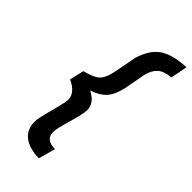

<svg xmlns="http://www.w3.org/2000/svg" viewBox="-274 -817 1008 1008"><g transform="rotate(45 229.5 -313.0)"><path d="M188 -312Q250 -281 250 -228Q250 -202 227 -122.5Q204 -43 204 -21Q204 36 275 36L249 130Q177 129 137 98Q97 67 97 10Q97 -15 119 -96Q141 -177 141 -196Q141 -247 72 -279L91 -359Q154 -375 175 -395.5Q196 -416 206 -458Q210 -473 221.5 -535Q233 -597 234 -601Q259 -683 310.5 -717.5Q362 -752 459 -756L441 -662Q390 -658 365.5 -635.5Q341 -613 331 -571L308 -448Q294 -389 267.5 -359.5Q241 -330 188 -312Z"/></g></svg>

Font: Titillium Web SemiBold
Style: Italic
Weight: 600
Italic angle: -13°
Version: Version 1.002;PS 57.000;hotconv 1.0.70;makeotf.lib2.5.55311